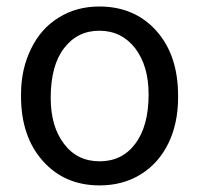

<svg xmlns="http://www.w3.org/2000/svg" viewBox="-20 -558 610 588"><path d="M44.4 -262.7C44.4 -180.7 66.9 -114.7 111.3 -64.9C155.8 -15.1 213.4 9.8 285.2 9.8C332.5 9.8 375 -1.5 411.6 -24.4C484.9 -69.8 525.4 -155.3 525.4 -258.3V-264.6C525.4 -347.2 503.4 -413.6 459 -463.4C414.6 -513.2 356 -538.1 284.2 -538.1C237.8 -538.1 196.3 -526.9 160.2 -504.4C123.5 -481.9 95.2 -450.2 75.2 -408.7C54.7 -367.2 44.4 -320.8 44.4 -269ZM135.3 -258.3C135.3 -324.2 148.9 -375 176.3 -410.6C203.6 -446.3 239.7 -463.9 284.2 -463.9C329.6 -463.9 366.2 -445.8 394 -410.2C421.4 -374 435.1 -327.1 435.1 -269C435.1 -204.1 421.4 -153.8 394.5 -118.2C367.7 -82 331.1 -64 285.2 -64C239.7 -64 203.1 -81.5 176.3 -117.2C148.9 -152.8 135.3 -199.7 135.3 -258.3Z"/></svg>

Font: Shabnam
Style: Regular
Weight: 400
Foundry: DejaVu fonts team - Redesigned by Saber Rastikerdar - Based on Vazir font
Version: Version 5.0.1